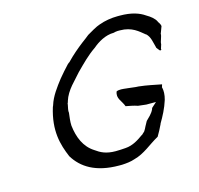

<svg xmlns="http://www.w3.org/2000/svg" viewBox="-92 -709 838 807"><g transform="rotate(-15 327.0 -305.5)"><path d="M125 -312C95 -215 114 -151 138 -94C171 -40 229 -2 331 -2H343C363 -3 382 -5 399 -11C445 -23 476 -54 518 -77C527 -92 536 -109 544 -126V-127C561 -156 576 -184 587 -219C593 -240 593 -258 590 -271L589 -272L593 -285C561 -291 532 -298 495 -302C480 -302 461 -306 446 -307H445C429 -309 413 -311 401 -306C389 -277 412 -262 421 -236C436 -233 455 -230 472 -224L507 -220H549L527 -200L525 -194C517 -177 502 -164 491 -153L480 -133C477 -126 473 -119 469 -113L468 -112L456 -101H455C434 -86 408 -68 375 -66C361 -65 347 -64 332 -64C291 -64 268 -76 246 -92C205 -118 186 -163 180 -216C179 -234 182 -254 184 -271C182 -279 186 -294 188 -304C188 -305 189 -310 189 -311C189 -312 190 -312 190 -313C192 -315 191 -316 192 -319C206 -365 245 -397 268 -425L269 -426C298 -455 326 -484 360 -507C382 -526 416 -547 453 -547C456 -548 464 -550 470 -550H480C533 -550 558 -524 582 -505H583C600 -489 602 -465 608 -445L609 -440C613 -435 617 -429 621 -425C624 -424 628 -425 628 -429L627 -430L633 -449C633 -450 633 -455 634 -458C637 -469 641 -478 643 -489L642 -490L654 -522C654 -527 650 -535 644 -543V-544C637 -559 622 -571 603 -582C580 -598 547 -610 496 -610H486C459 -610 429 -605 405 -596C389 -591 364 -576 347 -566C338 -558 326 -550 317 -543C291 -523 265 -501 242 -477V-476H241C239 -475 235 -472 232 -469C219 -455 200 -434 188 -419C164 -388 139 -355 128 -319C127 -317 127 -315 125 -312ZM342 -1 343 -2Z"/></g></svg>

Font: SolarCharger
Style: 352
Weight: 300
Designer: Mew Too
Foundry: Cannot Into Space Fonts/KineticPlasma Fonts
Version: Version 1.100